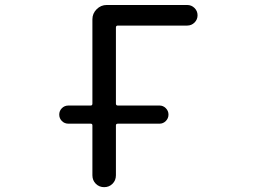

<svg xmlns="http://www.w3.org/2000/svg" viewBox="-20 -775 1040 774"><path d="M255.9 -276.4Q240.2 -276.4 229.5 -287.1Q218.8 -297.9 218.8 -313Q218.8 -328.1 229.5 -338.9Q240.2 -349.6 255.9 -349.6H345.7Q352.5 -349.6 352.5 -357.4V-697.3Q352.5 -720.7 369.6 -737.8Q386.7 -754.9 410.2 -754.9H734.4Q752 -754.9 764.2 -742.7Q776.4 -730.5 776.4 -713.4Q776.4 -696.3 764.2 -684.1Q752 -671.9 734.4 -671.9H455.1Q447.3 -671.9 447.3 -664.1V-357.4Q447.3 -349.6 455.1 -349.6H623Q637.7 -349.6 648.4 -338.9Q659.2 -328.1 659.2 -313Q659.2 -297.9 648.4 -287.1Q637.7 -276.4 623 -276.4H455.1Q447.3 -276.4 447.3 -269.5V-68.4Q447.3 -47.9 433.6 -34.2Q419.9 -20.5 399.9 -20.5Q379.9 -20.5 366.2 -34.2Q352.5 -47.9 352.5 -68.4V-269.5Q352.5 -276.4 345.7 -276.4Z"/></svg>

Font: Rounded Mgen+ 1mn regular
Style: Regular
Weight: 400
Designer: [Source Han Sans]
Ryoko NISHIZUKA  (kana & ideographs); Paul D. Hunt (Latin, Greek & Cyrillic); Wenlong ZHANG  (bopomofo
Version: Version 1.059.20150602